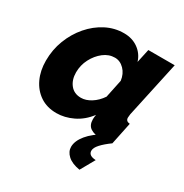

<svg xmlns="http://www.w3.org/2000/svg" viewBox="-171 -671 975 1015"><g transform="rotate(30 317.0 -163.5)"><path d="M197 10Q139 10 97.5 -18Q56 -46 33.5 -94Q11 -142 11 -203Q11 -270 34 -329.5Q57 -389 97 -435.5Q137 -482 188.5 -508.5Q240 -535 297 -535Q348 -535 384.5 -508.5Q421 -482 434 -439L452 -522H613L539 -180Q537 -166 537 -159Q537 -137 562 -135L534 0Q490 8 466 8Q427 8 404 -7.5Q381 -23 381 -59Q381 -71 384 -87Q347 -38 297 -14Q247 10 197 10ZM269 -125Q299 -125 330 -144.5Q361 -164 384 -198L407 -308Q402 -348 377 -373.5Q352 -399 320 -399Q283 -399 251.5 -374.5Q220 -350 200 -311.5Q180 -273 180 -229Q180 -184 203.5 -154.5Q227 -125 269 -125ZM354 125Q354 89 385.5 50.5Q417 12 477 -22H530L534 0Q498 26 477.5 48.5Q457 71 457 89Q457 119 502 121L453 208Q404 200 379 177Q354 154 354 125Z"/></g></svg>

Font: Raleway ExtraBold
Style: Italic
Weight: 800
Italic angle: -12°
Designer: Matt McInerney, Pablo Impallari, Rodrigo Fuenzalida
Foundry: Matt McInerney, Pablo Impallari, Rodrigo Fuenzalida
Version: Version 4.026